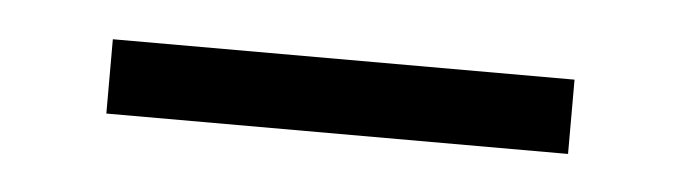

<svg xmlns="http://www.w3.org/2000/svg" viewBox="-23 -285 462 130"><g transform="rotate(5 208.0 -219.5)"><path d="M50.6 -244.8H364.4V-194.3H50.6Z"/></g></svg>

Font: Dhurjati
Style: Regular
Weight: 400
Designer: Purushoth Kumar Guthula
Foundry: Andhrapradesh Society for Knowledge Networks
Version: Version 1.0.5; ttfautohint (v1.2.25-373a) -l 7 -r 28 -G 50 -